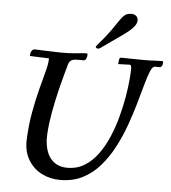

<svg xmlns="http://www.w3.org/2000/svg" viewBox="-61 -969 925 1039"><g transform="rotate(5 402.0 -449.5)"><path d="M762 -640Q749 -640 737.5 -612.5Q726 -585 713 -538Q700 -491 683.5 -433Q667 -375 644.5 -312.5Q622 -250 591.5 -192Q561 -134 520.5 -87Q480 -40 426.5 -12.5Q373 15 304 15Q249 15 204 -8Q159 -31 132 -74.5Q105 -118 105 -178Q108 -263 121 -334.5Q134 -406 149 -463.5Q164 -521 175.5 -564Q187 -607 187 -635L83 -639Q83 -655 89 -666Q95 -677 109 -677Q109 -677 125.5 -676Q142 -675 166.5 -674.5Q191 -674 213.5 -673Q236 -672 248 -672Q291 -672 316 -674Q341 -676 357 -678Q373 -680 389 -680Q393 -680 393 -671Q393 -663 388.5 -652Q384 -641 376 -641H339Q314 -641 303.5 -631Q293 -621 288 -595Q288 -595 280.5 -569Q273 -543 262 -499.5Q251 -456 239.5 -403Q228 -350 220.5 -296.5Q213 -243 213 -197Q217 -127 249 -90.5Q281 -54 337 -54Q390 -54 431 -79.5Q472 -105 503.5 -148.5Q535 -192 557.5 -245.5Q580 -299 595 -355.5Q610 -412 619 -464.5Q628 -517 631.5 -557.5Q635 -598 635 -619Q634 -631 632 -635Q630 -639 625 -639L562 -637Q564 -644 565 -658Q566 -672 576 -673Q596 -673 621.5 -672Q647 -671 699 -671Q731 -671 753.5 -672.5Q776 -674 800 -674Q804 -674 804 -668V-665Q804 -653 799 -646.5Q794 -640 790 -640ZM457 -714Q453 -711 447 -711Q434 -711 434 -720Q434 -723 438 -727Q483 -778 508 -813.5Q533 -849 547.5 -871Q562 -893 575.5 -903.5Q589 -914 612 -914Q627 -914 637 -905Q647 -896 647 -882Q647 -864 631 -845Q615 -826 573.5 -796Q532 -766 457 -714Z"/></g></svg>

Font: Sedan
Style: Italic
Weight: 400
Italic angle: -13.8°
Designer: Sebastian Salazar
Foundry: Sebastian Salazar
Version: Version 1.100; ttfautohint (v1.8.4.7-5d5b)